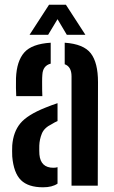

<svg xmlns="http://www.w3.org/2000/svg" viewBox="-20 -789 486 816"><path d="M49 -380.5Q48 -394 47.8 -415.5Q47.5 -437 48 -457.5Q51 -529.5 83.2 -566Q115.5 -602.5 195.5 -607.5V-518.5Q162 -510 160 -471Q159 -461 159 -441.8Q159 -422.5 159.2 -404.5Q159.5 -386.5 160 -380.5ZM284 0V-464.5Q284 -505.5 255 -516V-607.5Q335.5 -602 366 -562.2Q396.5 -522.5 396.5 -440L395.5 0ZM32 -124Q31.5 -134.5 31.5 -147.5Q31.5 -160.5 32 -171Q36.5 -228.5 66.5 -264.8Q96.5 -301 173 -331.5Q200 -342.5 224.5 -350.5V-274.5Q218.5 -272 212.5 -268.8Q206.5 -265.5 200 -261.5Q168 -246 158 -221.5Q148 -197 147 -170.5Q146.5 -148 147.5 -132.5Q152.5 -76 207 -76Q217 -76 224.5 -78.5V-8.5Q201.5 7 163 7Q100 7 69 -23.5Q38 -54 32 -124ZM105.5 -641 188.5 -769H260L343 -641H264L224.5 -707.5L184.5 -641Z"/></svg>

Font: Big Shoulders Stencil Text
Style: Bold
Weight: 700
Designer: Patric King
Foundry: XO Type Co
Version: Version 1.000